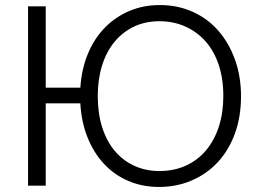

<svg xmlns="http://www.w3.org/2000/svg" viewBox="-20 -735 1018 760"><path d="M610 5Q543 5 487.5 -19Q432 -43 391.5 -86.5Q351 -130 326.5 -191Q302 -252 298 -326H161V0H91V-710H161V-388H298Q303 -463 328.5 -523.5Q354 -584 396 -626.5Q438 -669 493 -692Q548 -715 612 -715Q684 -715 743.5 -688Q803 -661 845 -612.5Q887 -564 910.5 -498Q934 -432 934 -354Q934 -272 909.5 -205.5Q885 -139 841.5 -92.5Q798 -46 738.5 -20.5Q679 5 610 5ZM367 -355Q367 -286 384.5 -231Q402 -176 434.5 -137.5Q467 -99 512 -78.5Q557 -58 611 -58Q669 -58 716 -79.5Q763 -101 796 -140.5Q829 -180 846.5 -234.5Q864 -289 864 -355Q864 -424 845.5 -479Q827 -534 793 -572Q759 -610 712.5 -630.5Q666 -651 611 -651Q555 -651 510 -629.5Q465 -608 433 -569Q401 -530 384 -475.5Q367 -421 367 -355Z"/></svg>

Font: Oxford Sans
Style: Regular
Weight: 400
Designer: Matt McInerney, Pablo Impallari, Rodrigo Fuenzalida
Foundry: Matt McInerney, Pablo Impallari, Rodrigo Fuenzalida
Version: Version 3.000g; ttfautohint (v1.5) -l 8 -r 28 -G 28 -x 14 -D